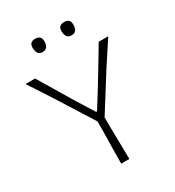

<svg xmlns="http://www.w3.org/2000/svg" viewBox="-215 -1047 1067 1172"><g transform="rotate(-30 318.0 -461.5)"><path d="M290.5 0Q291 -60 291.8 -115.8Q292.5 -171.5 294 -237V-295.5L135 -548Q110.5 -586 85 -625Q59.5 -664 27.5 -713H95Q125.5 -662 148 -624.8Q170.5 -587.5 190.5 -554Q210.5 -520.5 234 -481L315.5 -350.5H322.5L401 -476.5Q426 -517.5 447 -552.2Q468 -587 490.5 -624.5Q513 -662 543.5 -713H610.5Q583 -671 556 -629.2Q529 -587.5 503 -548.5L344 -295.5V-237Q345 -171.5 346 -116Q347 -60.5 348 0ZM420 -829.5Q379 -829.5 379 -884.5Q379 -923 421 -923Q462 -923 462 -881.5Q462 -829.5 420 -829.5ZM216 -829.5Q175.5 -829.5 175.5 -884.5Q175.5 -923 217 -923Q258 -923 258 -881.5Q258 -829.5 216 -829.5Z"/></g></svg>

Font: Commissioner Loud ExtraLight
Style: Regular
Weight: 200
Designer: Kostas Bartsokas
Foundry: Kostas Bartsokas
Version: Version 1.000; ttfautohint (v1.8.3)